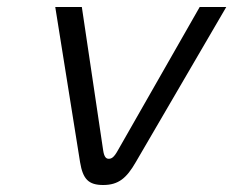

<svg xmlns="http://www.w3.org/2000/svg" viewBox="-20 -520 667 549"><path d="M138 -500 209 -56C217 -8 233 9 275 9C319 9 342 -11 368 -56L627 -500H551L317 -90C306 -70 299 -66 291 -66C284 -66 278 -70 275 -90L214 -500Z"/></svg>

Font: LT Wave Text Light Italic
Style: Regular
Weight: 300
Designer: Daniel Lyons
Version: Version 2.5 (Glyphs App)